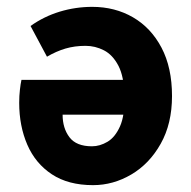

<svg xmlns="http://www.w3.org/2000/svg" viewBox="-20 -528 558 560"><path d="M251.4 12Q179.1 12 131.3 -19.6Q83.4 -51.2 59.7 -105.8Q36 -160.4 36 -228.2Q36 -248.6 38.1 -266.4Q40.1 -284.2 42.6 -295H367.7L368.8 -193.5H162.6Q162.6 -154.1 182.6 -127.7Q202.6 -101.3 248.2 -101.3Q271.4 -101.3 293.7 -114.6Q316 -127.9 330.1 -159.7Q344.2 -191.5 343 -247.8Q341.9 -304.6 325.3 -336.4Q308.6 -368.2 283.2 -381.2Q257.8 -394.3 229.4 -394.3Q198 -394.3 171 -386.4Q144 -378.4 117 -362.6L69.1 -452.2Q107.9 -479.9 154.2 -494Q200.4 -508 249 -508Q315.2 -508 367.9 -477.5Q420.6 -446.9 451.1 -388.9Q481.7 -330.8 481.7 -247.8Q481.7 -167.2 448.7 -108.7Q415.8 -50.1 363 -19.1Q310.2 12 251.4 12Z"/></svg>

Font: Source Sans 3 VF
Style: Regular
Weight: 200
Designer: Paul D. Hunt
Foundry: Adobe
Version: Version 3.046;hotconv 1.0.118;makeotfexe 2.5.65603